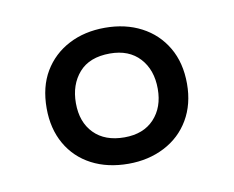

<svg xmlns="http://www.w3.org/2000/svg" viewBox="-44 -777 473 388"><g transform="rotate(-10 192.0 -583.5)"><path d="M192 -444Q149 -444 116.5 -461Q84 -478 66 -509.5Q48 -541 48 -583Q48 -627 66.5 -658Q85 -689 117.5 -706Q150 -723 192 -723Q234 -723 266.5 -706Q299 -689 317.5 -657.5Q336 -626 336 -583Q336 -541 317.5 -509.5Q299 -478 266 -461Q233 -444 192 -444ZM193 -498Q232 -498 254 -521.5Q276 -545 276 -583Q276 -622 254 -646Q232 -670 193 -670Q151 -670 129.5 -645.5Q108 -621 108 -583Q108 -544 130.5 -521Q153 -498 193 -498Z"/></g></svg>

Font: Noto Sans Thai Condensed
Style: Regular
Weight: 400
Width: 3
Designer: Monotype Design Team
Foundry: Monotype Imaging Inc.
Version: Version 2.002